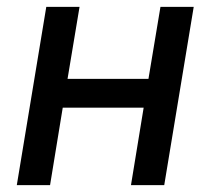

<svg xmlns="http://www.w3.org/2000/svg" viewBox="-20 -540 640 560"><path d="M29 0 115 -520H212L177 -310H413L448 -520H545L459 0H362L399 -226H163L126 0Z"/></svg>

Font: Iosevka Aile Medium
Style: Italic
Weight: 500
Italic angle: -9°
Designer: Belleve Invis
Foundry: Belleve Invis
Version: Version 31.1.0; ttfautohint (v1.8.4)